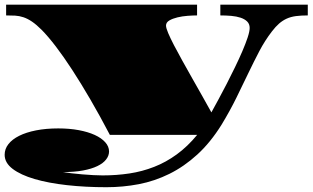

<svg xmlns="http://www.w3.org/2000/svg" viewBox="-31 -531 1332 818"><path d="M-11.2 128.4Q-11.2 103.5 4.9 83Q21 62.5 50.8 47.6Q80.6 32.7 122.8 24.4Q165 16.1 217.3 16.1Q264.6 16.1 304.2 23.4Q343.8 30.8 372.6 43.9Q401.4 57.1 417.5 75.2Q433.6 93.3 433.6 114.3Q433.6 132.3 421.1 148.4Q408.7 164.6 384 176.5Q359.4 188.5 322.8 195.3Q286.1 202.1 237.3 202.1Q252 204.6 274.2 207.3Q296.4 210 320.1 211.9Q343.8 213.9 366.7 215.1Q389.6 216.3 406.2 216.3Q465.3 216.3 520.3 208Q575.2 199.7 625.7 179.9Q676.3 160.2 722.2 126.7Q768.1 93.3 809.1 43.5H437Q394.5 -37.6 354 -107.2Q313.5 -176.8 276.6 -233.4Q239.7 -290 207 -332.8Q174.3 -375.5 147 -403.3Q124 -426.3 105.2 -439Q86.4 -451.7 68.8 -457.5Q51.3 -463.4 33.4 -464.4Q15.6 -465.3 -4.9 -465.3V-511.2H808.6V-465.3Q791 -465.3 768.3 -463.6Q745.6 -461.9 725.1 -457Q704.6 -452.1 690.4 -443.8Q676.3 -435.5 676.3 -421.9Q676.3 -412.1 685.5 -390.1Q694.8 -368.2 710.4 -338.1Q726.1 -308.1 746.1 -272Q766.1 -235.8 787.6 -198Q809.1 -160.2 830.3 -122.6Q851.6 -85 869.6 -52.2Q882.3 -75.2 899.4 -106.7Q916.5 -138.2 934.6 -173.3Q952.6 -208.5 970.2 -244.6Q987.8 -280.8 1001.7 -313.2Q1015.6 -345.7 1024.2 -371.6Q1032.7 -397.5 1032.7 -412.1Q1032.7 -428.7 1022.2 -439.2Q1011.7 -449.7 994.1 -455.6Q976.6 -461.4 954.1 -463.4Q931.6 -465.3 907.7 -465.3V-511.2H1280.3V-465.3Q1251.5 -465.3 1229.7 -462.4Q1208 -459.5 1190.7 -451.7Q1173.3 -443.8 1158.2 -430.7Q1143.1 -417.5 1127.4 -397Q1097.7 -358.4 1074.2 -313.7Q1050.8 -269 1026.9 -219.2Q1002.9 -169.4 976.1 -114.5Q949.2 -59.6 913.1 0Q865.7 76.2 809.6 127.4Q753.4 178.7 690.7 209.7Q627.9 240.7 560.3 253.7Q492.7 266.6 422.4 266.6Q333 266.6 254.2 257.8Q175.3 249 116.2 231.7Q57.1 214.4 22.9 188.5Q-11.2 162.6 -11.2 128.4Z"/></svg>

Font: Asset
Style: Regular
Weight: 400
Designer: Riccardo De Franceschi
Foundry: Sorkin Type Co.
Version: Version 1.001